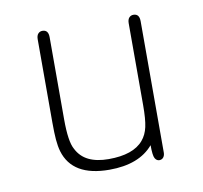

<svg xmlns="http://www.w3.org/2000/svg" viewBox="-54 -439 535 507"><g transform="rotate(-10 213.5 -186.0)"><path d="M319 -35Q319 -7 323.5 0.5Q328 8 335 8Q342 8 346 3Q350 -2 350 -10V-362Q350 -372 346 -377Q342 -382 334 -382Q327 -382 322.5 -377Q318 -372 318 -362V-142Q318 -105 313.5 -84.5Q309 -64 297 -50Q270 -18 204 -18Q172 -18 150.5 -28.5Q129 -39 118 -61Q106 -82 106 -142V-362Q106 -372 102 -377Q98 -382 90 -382Q83 -382 78.5 -377Q74 -372 74 -362V-139Q74 -111 75.5 -93Q77 -75 81 -61Q102 10 201 10Q281 10 319 -35Z"/></g></svg>

Font: Beiruti ExtraLight
Style: Regular
Weight: 250
Designer: Arlette Boutros
Foundry: Boutros
Version: Version 1.41